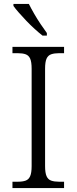

<svg xmlns="http://www.w3.org/2000/svg" viewBox="-20 -951 388 971"><path d="M43 0V-32H70Q94 -32 109.5 -37.5Q125 -43 132.5 -60Q140 -77 140 -111V-603Q140 -638 132.5 -654.5Q125 -671 109.5 -676.5Q94 -682 70 -682H43V-714H304V-682H278Q255 -682 239 -676.5Q223 -671 215.5 -654.5Q208 -638 208 -603V-111Q208 -77 215.5 -60Q223 -43 239 -37.5Q255 -32 278 -32H304V0ZM195 -771Q177 -785 155.5 -804.5Q134 -824 113 -846Q92 -868 74.5 -888Q57 -908 48 -921V-931H126Q137 -909 152.5 -882Q168 -855 185.5 -829Q203 -803 217 -784V-771Z"/></svg>

Font: Noto Serif Kannada Light
Style: Regular
Weight: 300
Version: Version 2.003